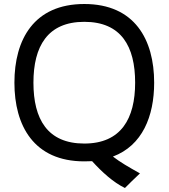

<svg xmlns="http://www.w3.org/2000/svg" viewBox="-20 -792 844 959"><path d="M401 14C414 14 427 13 440 13C489 67 546 119 604 147C623 128 649 102 679 74C620 41 582 19 544 -10C691 -65 750 -211 750 -379C750 -594 653 -772 401 -772C149 -772 52 -594 52 -379C52 -164 149 14 401 14ZM147 -379C147 -560 217 -683 401 -683C586 -683 655 -560 655 -379C655 -200 585 -75 401 -75C217 -75 147 -197 147 -379Z"/></svg>

Font: Hibana 45 SubMedium
Style: Regular
Weight: 500
Width: 6
Designer: pygmalion
Foundry: ybstudio
Version: Version 2021.007;FEAKit 1.0